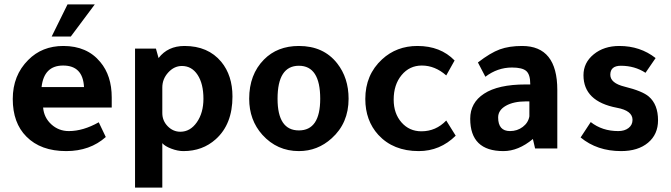

<svg xmlns="http://www.w3.org/2000/svg" viewBox="-20 -675 3050 873"><path d="M488 -186H176Q180 -140 213.5 -109.5Q247 -79 293 -79Q358 -79 429 -119L461 -52Q389 12 281 12Q165 12 100 -54Q38 -116 38 -225Q38 -332 108 -402Q171 -466 268 -466Q376 -466 436 -393Q488 -331 488 -232ZM169 -279H362Q357 -377 267 -377Q180 -377 169 -279ZM411 -655 302 -509H215L287 -655Z M689 -454 701 -411Q743 -466 819 -466Q926 -466 986 -394Q1037 -332 1037 -236Q1037 -110 961 -42Q901 12 814 12Q788 12 759 1Q730 -10 718 -24V178H594V-454ZM718 -277V-161Q718 -126 742.5 -101Q767 -76 800 -76Q845 -76 875 -119Q905 -162 905 -226Q905 -294 878.5 -334.5Q852 -375 807 -375Q772 -375 745 -345.5Q718 -316 718 -277Z M1339 -466Q1451 -466 1513 -387Q1565 -321 1565 -226Q1565 -115 1488 -46Q1424 12 1339 12Q1240 12 1173 -62Q1113 -129 1113 -226Q1113 -336 1180 -404Q1241 -466 1339 -466ZM1339 -82Q1436 -82 1436 -226Q1436 -376 1339 -376Q1242 -376 1242 -226Q1242 -82 1339 -82Z M2052 -58Q1981 12 1884 12Q1768 12 1700 -62Q1641 -127 1641 -225Q1641 -335 1717 -405Q1783 -466 1878 -466Q1983 -466 2047 -400L2009 -332Q1958 -377 1898 -377Q1842 -377 1806 -333.5Q1770 -290 1770 -222Q1770 -159 1805.5 -118.5Q1841 -78 1896 -78Q1962 -78 2009 -127Z M2514 0H2413L2403 -43Q2337 12 2269 12Q2118 12 2118 -135Q2118 -208 2181 -249Q2245 -291 2370 -291H2391V-293Q2391 -336 2373 -352Q2355 -368 2308 -368Q2242 -368 2187 -326Q2169 -359 2153 -391Q2210 -435 2252.5 -450.5Q2295 -466 2354 -466Q2514 -466 2514 -266ZM2387 -214H2372Q2315 -214 2280 -194Q2245 -174 2245 -141Q2245 -79 2299 -79Q2332 -79 2357 -98Q2382 -117 2387 -146Z M2915 -344Q2866 -376 2803 -376Q2755 -376 2755 -335Q2755 -297 2820 -281Q2901 -261 2930 -236Q2972 -200 2972 -128Q2972 -64 2926.5 -26Q2881 12 2804 12Q2695 12 2620 -50L2666 -120Q2718 -79 2791 -79Q2820 -79 2838 -93Q2856 -107 2856 -130Q2856 -172 2785 -185Q2633 -214 2633 -333Q2633 -390 2679.5 -428Q2726 -466 2796 -466Q2891 -466 2961 -411Z"/></svg>

Font: Tajawal
Style: Bold
Weight: 700
Designer: Boutros Fonts
Foundry: Created by Boutros International 2017
Version: Version 1.700